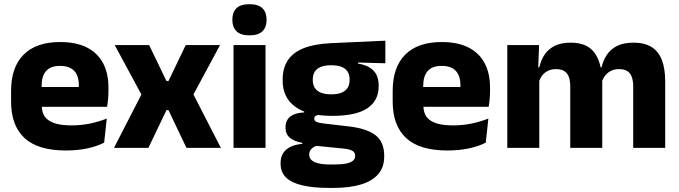

<svg xmlns="http://www.w3.org/2000/svg" viewBox="-20 -707 3248 918"><path d="M295 12.5Q161 12.5 97 -47.2Q33 -107 33 -221.5V-272.5Q33 -385.5 93 -445.8Q153 -506 267.5 -506Q344.5 -506 395.8 -479.8Q447 -453.5 472.8 -405Q498.5 -356.5 498.5 -288.5V-272Q498.5 -253 496.8 -233.2Q495 -213.5 492 -196.5H354Q356 -225.5 356.5 -251.2Q357 -277 357 -298Q357 -328.5 347.5 -349.2Q338 -370 318.2 -381Q298.5 -392 267.5 -392Q221.5 -392 200.2 -367.2Q179 -342.5 179 -297V-252L180 -235.5V-200.5Q180 -181.5 186.2 -164.5Q192.5 -147.5 208.2 -134.8Q224 -122 251.8 -114.8Q279.5 -107.5 322.5 -107.5Q368 -107.5 410 -116.2Q452 -125 490.5 -140L478 -25Q444 -7.5 397.5 2.5Q351 12.5 295 12.5ZM114 -196.5V-291H461V-196.5Z M525 0 667 -276.5V-235L528.5 -491.5H693L776 -319.5H785.5L868 -491.5H1032L894 -235V-276.5L1036 0H871.5L785.5 -180.5H776L689.5 0Z M1096.5 0V-491.5H1249.5V0ZM1173 -538Q1130 -538 1110.5 -557.8Q1091 -577.5 1091 -611V-614.5Q1091 -648 1110.5 -667.5Q1130 -687 1173 -687Q1215 -687 1234.8 -667.5Q1254.5 -648 1254.5 -614.5V-611Q1254.5 -577 1234.8 -557.5Q1215 -538 1173 -538Z M1569 -153Q1450.5 -153 1391 -197Q1331.5 -241 1331.5 -320.5V-327Q1331.5 -381 1355.8 -418.2Q1380 -455.5 1430.5 -476Q1481 -496.5 1560 -500.5L1822.5 -512.5V-404.5L1692 -408V-403Q1725.5 -397.5 1747.2 -384.2Q1769 -371 1779.8 -349.8Q1790.5 -328.5 1790.5 -297.5V-294Q1790.5 -225.5 1736.2 -189.2Q1682 -153 1569 -153ZM1561.5 79.5H1576.5Q1612.5 79.5 1634.8 75Q1657 70.5 1667.5 61.5Q1678 52.5 1678 39V38Q1678 20.5 1663.2 13Q1648.5 5.5 1619 3L1474 -11.5L1507.5 -13.5Q1492.5 -11 1481.8 -5Q1471 1 1464.8 10Q1458.5 19 1458.5 32V33Q1458.5 48 1469.5 58.5Q1480.5 69 1503.2 74.2Q1526 79.5 1561.5 79.5ZM1554 191.5Q1480 191.5 1427.8 179.8Q1375.5 168 1348.5 142.5Q1321.5 117 1321.5 75V73Q1321.5 44.5 1334 25Q1346.5 5.5 1370 -5.5Q1393.5 -16.5 1425 -19V-24Q1386.5 -31 1365.8 -48.5Q1345 -66 1345 -97.5V-98Q1345 -120.5 1355.2 -136Q1365.5 -151.5 1385.5 -159.8Q1405.5 -168 1434.5 -169.5V-186L1547.5 -157.5L1514.5 -158Q1497 -158 1489.8 -153.5Q1482.5 -149 1482.5 -140V-139.5Q1482.5 -128.5 1494.2 -123.8Q1506 -119 1532.5 -116L1649 -102.5Q1734 -92.5 1775.5 -60.5Q1817 -28.5 1817 38.5V41.5Q1817 92.5 1788.2 125.8Q1759.5 159 1705.2 175.2Q1651 191.5 1573 191.5ZM1564 -256Q1593.5 -256 1612.8 -263.8Q1632 -271.5 1641.8 -286.8Q1651.5 -302 1651.5 -323.5V-328Q1651.5 -349.5 1642 -364.5Q1632.5 -379.5 1613.2 -387.2Q1594 -395 1564 -395H1563.5Q1533 -395 1513.5 -387Q1494 -379 1484.8 -364Q1475.5 -349 1475.5 -327.5V-323.5Q1475.5 -302 1485.2 -286.8Q1495 -271.5 1514.5 -263.8Q1534 -256 1564 -256Z M2119.5 12.5Q1985.5 12.5 1921.5 -47.2Q1857.5 -107 1857.5 -221.5V-272.5Q1857.5 -385.5 1917.5 -445.8Q1977.5 -506 2092 -506Q2169 -506 2220.2 -479.8Q2271.5 -453.5 2297.2 -405Q2323 -356.5 2323 -288.5V-272Q2323 -253 2321.2 -233.2Q2319.5 -213.5 2316.5 -196.5H2178.5Q2180.5 -225.5 2181 -251.2Q2181.5 -277 2181.5 -298Q2181.5 -328.5 2172 -349.2Q2162.5 -370 2142.8 -381Q2123 -392 2092 -392Q2046 -392 2024.8 -367.2Q2003.5 -342.5 2003.5 -297V-252L2004.5 -235.5V-200.5Q2004.5 -181.5 2010.8 -164.5Q2017 -147.5 2032.8 -134.8Q2048.5 -122 2076.2 -114.8Q2104 -107.5 2147 -107.5Q2192.5 -107.5 2234.5 -116.2Q2276.5 -125 2315 -140L2302.5 -25Q2268.5 -7.5 2222 2.5Q2175.5 12.5 2119.5 12.5ZM1938.5 -196.5V-291H2285.5V-196.5Z M3007.5 0V-293Q3007.5 -319 3001.2 -337.8Q2995 -356.5 2980.2 -366.5Q2965.5 -376.5 2939.5 -376.5Q2917.5 -376.5 2901 -368.2Q2884.5 -360 2873.5 -345.8Q2862.5 -331.5 2857 -313.5L2842.5 -385H2856Q2864 -418 2881.5 -444.8Q2899 -471.5 2930 -487.2Q2961 -503 3009.5 -503Q3062 -503 3095.2 -482.2Q3128.5 -461.5 3144.5 -420.2Q3160.5 -379 3160.5 -317.5V0ZM2405.5 0V-491.5H2557.5L2552.5 -359L2558.5 -354V0ZM2706.5 0V-293Q2706.5 -319 2700.2 -337.8Q2694 -356.5 2679 -366.5Q2664 -376.5 2638.5 -376.5Q2616 -376.5 2599.5 -368.2Q2583 -360 2572.2 -345.8Q2561.5 -331.5 2556 -313.5L2532.5 -385H2558.5Q2566 -418.5 2583.2 -445Q2600.5 -471.5 2631 -487.2Q2661.5 -503 2708 -503Q2776.5 -503 2811.2 -467.8Q2846 -432.5 2855 -365.5Q2856.5 -355.5 2858 -341Q2859.5 -326.5 2859.5 -315V0Z"/></svg>

Font: Anek Tamil Medium
Style: Bold
Weight: 700
Version: Version 1.003